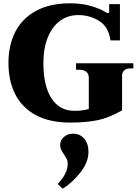

<svg xmlns="http://www.w3.org/2000/svg" viewBox="-20 -730 831 1159"><path d="M31 -350Q31 -458 73 -539Q115 -620 198.5 -665Q282 -710 403 -710Q473 -710 528.5 -694Q584 -678 622 -654Q625 -651 631 -651Q639 -651 639 -659V-705H704V-486H647Q636 -567 579.5 -603Q523 -639 452 -639Q391 -639 343.5 -605Q296 -571 269 -505.5Q242 -440 242 -350Q242 -211 291 -136Q340 -61 429 -61Q478 -61 516 -72V-260Q516 -309 456 -309H439V-348H785V-317H766Q743 -317 730 -305Q717 -293 717 -276V-64Q637 -18 566.5 -4Q496 10 404 10Q280 10 196.5 -35Q113 -80 72 -161Q31 -242 31 -350ZM328 381Q389 318 389 257Q389 242 383 230Q377 218 366 201Q355 186 349 173.5Q343 161 343 146Q343 118 365 97.5Q387 77 422 77Q462 77 488 106.5Q514 136 514 187Q514 248 467 309Q420 370 359 409Z"/></svg>

Font: Taviraj Black
Style: Regular
Weight: 900
Designer: Katatrad Team
Foundry: CadsonDemak
Version: Version 1.030